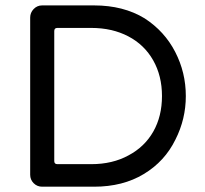

<svg xmlns="http://www.w3.org/2000/svg" viewBox="-20 -703 773 724"><path d="M93.8 -43.9V-636.7Q93.8 -655.3 106.9 -668.9Q120.1 -682.6 138.7 -682.6H335Q445.3 -682.6 525.4 -633.8Q600.6 -585 640.6 -507.3Q680.7 -429.7 680.7 -340.8Q680.7 -253.9 641.6 -176.8Q601.6 -94.7 522.5 -46.9Q443.4 1 335 1H138.7Q120.1 1 106.9 -12.2Q93.8 -25.4 93.8 -43.9ZM464.8 -117.2Q525.4 -149.4 558.1 -207Q590.8 -264.6 590.8 -340.8Q590.8 -417 557.6 -475.6Q524.4 -534.2 463.9 -565.9Q403.3 -597.7 324.2 -597.7H196.3Q184.6 -597.7 184.6 -585.9V-95.7Q184.6 -84 196.3 -84H324.2Q404.3 -84 464.8 -117.2Z"/></svg>

Font: KTXP_ComRound
Style: Medium
Weight: 500
Version: Version 1.01;May 16, 2022;FontCreator 13.0.0.2683 64-bit